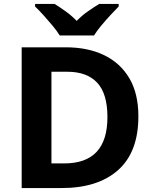

<svg xmlns="http://www.w3.org/2000/svg" viewBox="-20 -954 780 974"><path d="M682 -364Q682 -183 579.5 -91.5Q477 0 292 0H90V-714H314Q426 -714 508.5 -674Q591 -634 636.5 -556.5Q682 -479 682 -364ZM525 -360Q525 -479 473 -534.5Q421 -590 322 -590H241V-125H306Q525 -125 525 -360ZM283 -774Q269 -797 246.5 -824Q224 -851 200.5 -877Q177 -903 158 -921V-934H257Q283 -918 313 -896.5Q343 -875 369 -848Q395 -875 426 -896.5Q457 -918 483 -934H582V-921Q564 -903 540 -877Q516 -851 493.5 -824Q471 -797 457 -774Z"/></svg>

Font: Noto Sans New Tai Lue
Style: Bold
Weight: 700
Version: Version 2.003